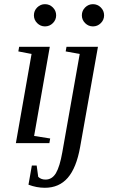

<svg xmlns="http://www.w3.org/2000/svg" viewBox="-20 -682 540 915"><path d="M142.6 -34.2 219.2 -22 215.3 0H55.7L130.4 -424.8L67.4 -437L71.3 -459H217.3ZM247.6 -608.9Q247.6 -587.4 231.9 -571.8Q216.3 -556.2 194.3 -556.2Q172.9 -556.2 157.2 -571.8Q141.6 -587.4 141.6 -608.9Q141.6 -630.9 157.2 -646.5Q172.9 -662.1 194.3 -662.1Q216.3 -662.1 231.9 -646.5Q247.6 -630.9 247.6 -608.9ZM193.8 212.9Q154.3 212.9 115.7 198.2L131.8 106.9H154.8L162.1 160.6Q175.3 173.8 196.8 173.8Q228.5 173.8 246.8 142.6Q265.1 111.3 276.9 43.9L359.9 -424.8L293 -437L296.9 -459H446.8L361.8 19Q344.2 117.7 303 165.3Q261.7 212.9 193.8 212.9ZM476.1 -608.9Q476.1 -587.4 460.4 -571.8Q444.8 -556.2 422.9 -556.2Q401.4 -556.2 385.7 -571.8Q370.1 -587.4 370.1 -608.9Q370.1 -630.9 385.7 -646.5Q401.4 -662.1 422.9 -662.1Q444.8 -662.1 460.4 -646.5Q476.1 -630.9 476.1 -608.9Z"/></svg>

Font: Tinos
Style: Italic
Weight: 400
Italic angle: -16.333°
Designer: Steve Matteson
Foundry: Monotype Imaging Inc.
Version: Version 1.32